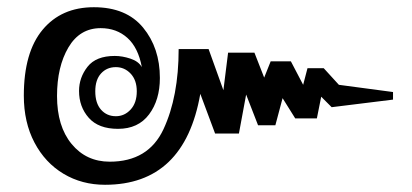

<svg xmlns="http://www.w3.org/2000/svg" viewBox="-20 -535 1141 532"><path d="M46 -270Q46 -390 98 -452.5Q150 -515 240 -515Q330 -515 376.5 -458.5Q423 -402 423 -319Q423 -258 393 -218Q363 -178 307 -178Q253 -178 226 -208.5Q199 -239 199 -283Q199 -320 222.5 -350Q246 -380 298 -380Q319 -380 341.5 -372.5Q364 -365 373 -349Q363 -403 333 -430Q303 -457 259 -457Q201 -457 169.5 -403.5Q138 -350 138 -269Q138 -185 178.5 -136Q219 -87 284 -87Q391 -87 433 -177Q475 -267 475 -399H558L599 -285L612 -389H685L712 -320L730 -365H786L820 -300L832 -346H877L919 -300L1069 -280V-259L899 -238L870 -267L858 -207H798L763 -263L743 -188H695L662 -273L642 -165H576L535 -275Q491 -23 271 -23Q207 -23 156 -53.5Q105 -84 75.5 -140Q46 -196 46 -270ZM359 -282Q359 -313 342 -331Q325 -349 301 -349Q276 -349 260 -331.5Q244 -314 244 -282Q244 -249 260 -231Q276 -213 301 -213Q325 -213 342 -231.5Q359 -250 359 -282Z"/></svg>

Font: Trirong Black
Style: Regular
Weight: 900
Designer: Katatrad Team
Foundry: CadsonDemak
Version: Version 1.001